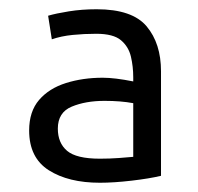

<svg xmlns="http://www.w3.org/2000/svg" viewBox="-20 -724 427 415"><path d="M196 -329Q128 -329 85.5 -356Q43 -383 43 -442Q43 -483 64.5 -508Q86 -533 122.5 -544.5Q159 -556 202 -556Q228 -556 268 -548V-557Q268 -580 263 -601.5Q258 -623 241.5 -637Q225 -651 188 -651Q162 -651 137 -648.5Q112 -646 92 -639L84 -690Q101 -695 129 -699.5Q157 -704 189 -704Q266 -704 297 -667Q328 -630 328 -570V-344Q303 -338 264.5 -333.5Q226 -329 196 -329ZM196 -381Q217 -381 237.5 -382.5Q258 -384 268 -385V-501Q241 -506 206 -506Q165 -506 135 -493.5Q105 -481 105 -446Q105 -415 125 -398Q145 -381 196 -381Z"/></svg>

Font: Ubuntu Sans
Style: Regular
Weight: 400
Designer: Dalton Maag Ltd
Foundry: Dalton Maag Ltd
Version: Version 1.006; ttfautohint (v1.8.4.7-5d5b)